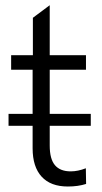

<svg xmlns="http://www.w3.org/2000/svg" viewBox="-20 -696 383 724"><path d="M322.3 -221.7H167.5V-147Q167.5 -96.2 187.3 -73Q207 -49.8 246.6 -49.8Q273.9 -49.8 303.7 -61.5L304.7 -2.4Q274.4 7.3 235.8 7.3Q170.9 7.3 137 -29.8Q103 -66.9 103 -136.7V-221.7H12.2V-266.6H103V-433.1H22V-487.8H104V-628.9L167.5 -676.3V-487.8H304.2V-433.1H167.5V-266.6H322.3Z"/></svg>

Font: HK Grotesk Legacy
Style: Regular
Weight: 400
Designer: Alfredo Marco Pradil
Foundry: Hanken Design Co.
Version: Version 2.022;PS 002.022;hotconv 1.0.88;makeotf.lib2.5.64775